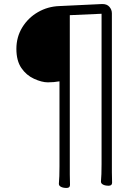

<svg xmlns="http://www.w3.org/2000/svg" viewBox="-20 -792 678 949"><path d="M534 111Q534 126 517 126Q500 126 489.5 120.5Q479 115 479 106V105Q482 74 482 19V-724L325 -717V71Q325 99 326 122Q326 137 309 137Q292 137 281.5 131.5Q271 126 271 117V116Q274 84 274 30V-390Q246 -385 216.5 -385Q187 -385 148.5 -402.5Q110 -420 85.5 -456Q61 -492 61 -550.5Q61 -609 90 -656.5Q119 -704 167.5 -732Q216 -760 273 -762L483 -772H487Q509 -772 521 -758Q533 -744 533 -726V60Q533 87 534 111Z"/></svg>

Font: ToneOZ-Pinyin-WenKai-Light
Style: Light
Weight: 300
Designer: Fontworks Inc.
Foundry: ToneOZ
Version: Version 0.240331